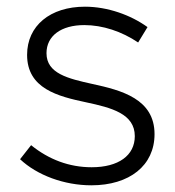

<svg xmlns="http://www.w3.org/2000/svg" viewBox="-20 -547 523 574"><path d="M253 7C367 7 442 -52 442 -146C442 -251 344 -277 256 -296C184 -312 119 -327 119 -388C119 -440 163 -472 232 -472C287 -472 344 -453 393 -420L421 -466C371 -502 302 -527 234 -527C130 -527 61 -470 61 -383C61 -282 153 -259 238 -241C313 -225 383 -207 383 -140C383 -82 334 -47 254 -47C187 -47 126 -70 73 -113L40 -71C91 -23 172 7 253 7Z"/></svg>

Font: Fixel Text Light
Style: Regular
Weight: 300
Width: 4
Designer: AlfaBravo + MacPaw
Foundry: Kyrylo Tkachov, Marchela Mozhyna, Serhii Makarenko, Maria Weinstein, Zakhar Kryvoshyya
Version: Version 1.211